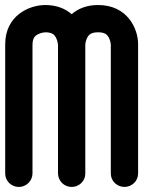

<svg xmlns="http://www.w3.org/2000/svg" viewBox="-28 -737 620 757"><path d="M254.6 -681.1C229.8 -702.7 195.5 -717.2 150.5 -717.2C87.3 -717.2 -7.5 -675.8 -7.5 -562.5V-52.6C-7.5 -23.5 16.6 0.1 46.3 0.1C76 0.1 100.1 -24 100.1 -53.7V-559.4C100.1 -588.1 111.1 -596.2 120.8 -601.5C133.7 -608.6 149.1 -609.6 150.6 -609.7C179.2 -609.6 187.3 -598.7 192.5 -589C199.8 -575.5 200.6 -560.7 200.7 -559.2V-53.7C200.7 -24 224.8 0.1 254.5 0.1C284.2 0.1 308.3 -23.4 308.3 -52.4V-560.5C308.3 -560.5 308.7 -574.4 315.6 -587.9C321 -598.3 329.1 -609.7 358.6 -609.7C387.3 -609.7 395.4 -599 400.7 -589.5C408 -576.4 408.8 -561.8 408.9 -560.5V-52.5C408.9 -23.5 433 0 462.7 0C492.4 0 516.5 -23.6 516.5 -52.7V-562.8C516.5 -624.6 474.1 -717.2 358.7 -717.2C313.7 -717.2 279.4 -702.7 254.6 -681.1Z"/></svg>

Font: Cactron
Style: Bold
Weight: 900
Version: Version 1.0